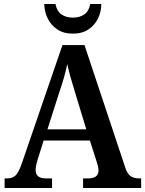

<svg xmlns="http://www.w3.org/2000/svg" viewBox="-20 -939 725 959"><path d="M3 0V-48H16Q42 -48 57.5 -62.5Q73 -77 89 -123L292 -714H402L605 -104Q615 -72 631.5 -60Q648 -48 675 -48H685V0H395V-48H422Q445 -48 458.5 -57.5Q472 -67 472 -88Q472 -99 468.5 -111.5Q465 -124 462 -134L429 -237H198L169 -145Q165 -133 161.5 -117.5Q158 -102 158 -90Q158 -48 209 -48H240V0ZM217 -293H411L355 -477Q343 -516 333 -551Q323 -586 316 -619Q309 -586 300 -553.5Q291 -521 278 -484ZM344 -771Q297 -771 265.5 -792.5Q234 -814 218 -847.5Q202 -881 201 -919H257Q264 -883 287 -867Q310 -851 344 -851Q378 -851 401 -867Q424 -883 431 -919H486Q486 -881 470 -847.5Q454 -814 422.5 -792.5Q391 -771 344 -771Z"/></svg>

Font: Noto Serif Myanmar SemiCondensed SemiBold
Style: Regular
Weight: 600
Width: 4
Designer: Ben Mitchell and the Monotype Design Team
Foundry: Monotype Imaging Inc.
Version: Version 2.106; ttfautohint (v1.8.4.7-5d5b)